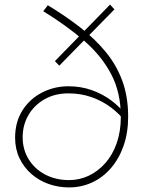

<svg xmlns="http://www.w3.org/2000/svg" viewBox="-20 -805 640 839"><path d="M282 14Q235 14 192.5 -1Q150 -16 117 -45Q84 -74 65 -114Q46 -154 46 -203Q46 -272 78 -322.5Q110 -373 163.5 -400.5Q217 -428 279 -428Q333 -428 380 -411.5Q427 -395 465.5 -366.5Q504 -338 532 -301V-268Q504 -306 465.5 -335Q427 -364 380 -380.5Q333 -397 279 -397Q220 -397 175 -371.5Q130 -346 104.5 -302.5Q79 -259 79 -205Q79 -152 105 -109.5Q131 -67 177 -42.5Q223 -18 282 -18Q327 -18 367.5 -37Q408 -56 440 -92Q472 -128 490 -179.5Q508 -231 508 -295Q508 -401 465.5 -481.5Q423 -562 346.5 -628Q270 -694 169 -756L189 -782Q265 -736 329 -686.5Q393 -637 440.5 -580Q488 -523 514 -453Q540 -383 540 -295Q540 -225 520 -168Q500 -111 464.5 -70Q429 -29 382 -7.5Q335 14 282 14ZM239 -518 220 -538 461 -785 480 -764Z"/></svg>

Font: BioRhyme ExtraLight
Style: Regular
Weight: 250
Designer: Aoife Mooney
Foundry: Aoife Mooney Type
Version: Version 1.600;gftools[0.9.33]